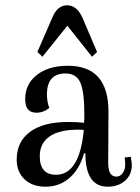

<svg xmlns="http://www.w3.org/2000/svg" viewBox="-20 -692 528 724"><path d="M140 -478 121 -496 177 -625Q196 -672 233 -672Q270 -672 291 -625L346 -496L327 -478L234 -595ZM152 12Q102 12 72.5 -16Q43 -44 43 -90Q43 -158 93.5 -195Q144 -232 236 -232Q270 -232 297 -229Q298 -239 298 -261Q298 -348 282.5 -381.5Q267 -415 227 -415Q157 -415 157 -336Q157 -308 166 -285Q144 -267 117 -267Q75 -267 75 -318Q75 -375 119 -409.5Q163 -444 236 -444Q389 -444 389 -271L388 -77Q388 -26 419 -26Q433 -26 442.5 -39Q452 -52 452 -71Q452 -89 450 -98L473 -101Q477 -79 477 -69Q477 -33 451.5 -10.5Q426 12 386 12Q302 12 302 -114H297Q280 -54 242 -21Q204 12 152 12ZM130 -103Q130 -33 191 -33Q280 -33 296 -202Q289 -203 274 -203Q204 -203 167 -177.5Q130 -152 130 -103Z"/></svg>

Font: Arapey
Style: Regular
Weight: 400
Designer: Eduardo Rodriguez Tunni
Foundry: Eduardo Rodriguez Tunni
Version: Version 4.000